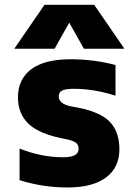

<svg xmlns="http://www.w3.org/2000/svg" viewBox="-20 -788 571 819"><path d="M250 -117.2Q315.4 -117.2 315.4 -153.3Q315.4 -169.9 303.7 -179.2Q292 -188.5 257.8 -195.3Q150.4 -214.8 103.5 -258.3Q56.6 -301.8 56.6 -373Q56.6 -450.2 113.3 -492.7Q169.9 -535.2 281.2 -535.2Q379.9 -535.2 472.7 -510.7V-379.9Q380.9 -409.2 295.9 -409.2Q257.8 -409.2 244.1 -401.4Q230.5 -393.6 230.5 -377Q230.5 -344.7 284.2 -334Q397.5 -316.4 443.4 -273.4Q489.3 -230.5 489.3 -151.4Q489.3 -73.2 432.1 -30.8Q375 11.7 268.6 11.7Q162.1 11.7 63.5 -19.5V-154.3Q156.2 -117.2 250 -117.2ZM275.4 -691.4 212.9 -580.1H41L169.9 -767.6H381.8L510.7 -580.1H337.9Z"/></svg>

Font: Gen Shin Gothic Heavy
Style: Bold
Weight: 900
Designer: [Source Han Sans]
Ryoko NISHIZUKA  (kana & ideographs); Paul D. Hunt (Latin, Greek & Cyrillic); Wenlong ZHANG  (bopomofo
Version: Version 1.002.20150607